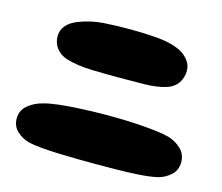

<svg xmlns="http://www.w3.org/2000/svg" viewBox="-92 -795 1011 875"><g transform="rotate(15 413.0 -357.0)"><path d="M418 -448Q362 -448 296 -450Q230 -452 179 -467Q146 -477 127 -501.5Q108 -526 108 -558Q108 -587 126.5 -609Q145 -631 179 -644Q238 -667 300 -670.5Q362 -674 418 -674Q484 -674 547 -669Q610 -664 654 -644Q679 -633 698.5 -610Q718 -587 718 -558Q718 -526 701.5 -501Q685 -476 654 -465Q610 -450 547 -449Q484 -448 418 -448ZM421 -40Q391 -40 347 -40.5Q303 -41 256 -42.5Q209 -44 170 -47.5Q131 -51 110 -56Q77 -64 51 -87.5Q25 -111 25 -148Q25 -186 54 -210.5Q83 -235 123 -245Q152 -253 191 -257.5Q230 -262 272.5 -264.5Q315 -267 354 -268Q393 -269 421 -269Q454 -269 495 -268Q536 -267 578 -264Q620 -261 656.5 -256.5Q693 -252 717 -245Q750 -235 775.5 -210.5Q801 -186 801 -148Q801 -111 775 -87.5Q749 -64 717 -56Q683 -48 630 -44.5Q577 -41 521 -40.5Q465 -40 421 -40Z"/></g></svg>

Font: Cherry Bomb One
Style: Regular
Weight: 400
Designer: satsuyako
Foundry: satsuyako
Version: Version 4.100; ttfautohint (v1.8.3)